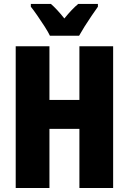

<svg xmlns="http://www.w3.org/2000/svg" viewBox="-20 -947 649 967"><path d="M549.8 0H379.9V-297.9H229V0H59.1V-713.9H229V-443.8H379.9V-713.9H549.8ZM231.4 -767.1Q223.1 -784.7 205.1 -813Q187 -841.3 167.7 -869.1Q148.4 -897 135.3 -913.1V-927.2H236.3Q265.1 -902.8 304.2 -854Q343.8 -902.8 374 -927.2H473.1V-913.1Q459.5 -894 441.2 -867.2Q422.9 -840.3 406 -813.5Q389.2 -786.6 378.4 -767.1Z"/></svg>

Font: Open Sans Condensed ExtraBold
Style: Regular
Weight: 800
Width: 3
Designer: Monotype Design Team
Foundry: Monotype Imaging Inc.
Version: Version 3.000; ttfautohint (v1.8.4)